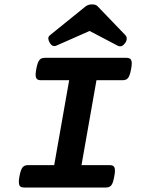

<svg xmlns="http://www.w3.org/2000/svg" viewBox="-20 -838 640 858"><path d="M289.1 -479.5H164.1Q155.8 -479.5 150.4 -481.4Q145 -483.4 142.1 -488.8Q139.2 -494.1 139.2 -503.9Q139.2 -513.7 142.1 -529.3Q145 -544.9 148.4 -554.7Q151.9 -564.5 156.5 -570.1Q161.1 -575.7 167.2 -577.6Q173.3 -579.6 181.6 -579.6H543.9Q552.2 -579.6 557.6 -577.6Q563 -575.7 565.9 -570.1Q568.8 -564.5 568.8 -554.7Q568.8 -544.9 565.9 -529.3Q563 -513.7 559.6 -503.9Q556.2 -494.1 551.5 -488.8Q546.9 -483.4 540.8 -481.4Q534.7 -479.5 526.4 -479.5H411.1L344.2 -100.1H469.2Q477.5 -100.1 482.9 -98.1Q488.3 -96.2 491 -90.6Q493.7 -85 493.7 -75.2Q493.7 -65.4 490.7 -49.8Q487.8 -34.2 484.6 -24.4Q481.4 -14.6 476.8 -9.3Q472.2 -3.9 466.1 -2Q460 0 451.7 0H89.4Q81.1 0 75.4 -2Q69.8 -3.9 67.1 -9.3Q64.5 -14.6 64.2 -24.4Q64 -34.2 66.9 -49.8Q69.8 -65.4 73.2 -75.2Q76.7 -85 81.3 -90.6Q85.9 -96.2 92.3 -98.1Q98.6 -100.1 106.9 -100.1H222.2ZM232.4 -634.3Q213.4 -626 201.2 -648.9Q195.8 -658.7 195.8 -667Q195.8 -675.3 205.1 -682.1L362.8 -809.6Q374.5 -818.4 391.1 -818.4Q398.9 -818.4 405.8 -816.4Q412.6 -814.5 416.5 -809.6L539.1 -682.1Q553.2 -667 540 -647Q533.7 -637.2 524.9 -632.8Q516.1 -628.4 504.9 -634.3L380.4 -699.7Z"/></svg>

Font: Courier Prime
Style: Bold Italic
Weight: 700
Monospace: yes
Designer: Alan Dague-Greene
Foundry: Quote-Unquote Apps
Version: Version 1.202